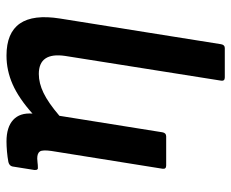

<svg xmlns="http://www.w3.org/2000/svg" viewBox="-82 -462 729 606"><g transform="rotate(-90 283.0 -159.5)"><path d="M63 0Q51 0 53 -12L109 -362Q113 -390 107.5 -398.5Q102 -407 85 -407Q79 -407 72 -406Q65 -405 58 -405Q48 -403 49 -416L60 -485Q62 -495 74 -498Q90 -501 107.5 -502.5Q125 -504 139 -504Q184 -504 207 -483Q230 -462 227 -422Q275 -465 319 -484.5Q363 -504 410 -504Q554 -504 527 -335L446 173Q444 185 434 185H341Q329 185 331 173L409 -319Q421 -402 352 -402Q323 -402 292 -387Q261 -372 220 -337L168 -12Q166 0 155 0Z"/></g></svg>

Font: Sofia Sans
Style: Bold Italic
Weight: 700
Italic angle: -9°
Designer: Botio Nikoltchev, Ani Petrova
Foundry: lettersoup
Version: Version 4.101; ttfautohint (v1.8.4.7-5d5b)